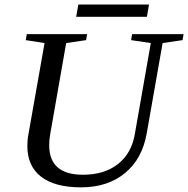

<svg xmlns="http://www.w3.org/2000/svg" viewBox="-20 -803 816 833"><path d="M634.3 -616.2 548.8 -628.9 553.2 -654.8H776.4L772 -628.9L685.5 -616.2L616.7 -225.1Q597.2 -113.3 522 -51.8Q446.8 9.8 331.5 9.8Q217.8 9.8 158.2 -36.4Q98.6 -82.5 98.6 -169.9Q98.6 -196.8 103.5 -221.2L173.3 -616.2L91.8 -628.9L96.2 -654.8H357.9L353.5 -628.9L267.1 -616.2L198.2 -223.1Q193.4 -196.8 193.4 -173.3Q193.4 -44.9 339.8 -44.9Q433.1 -44.9 491.9 -91.3Q550.8 -137.7 564.9 -221.2ZM310.5 -730 319.8 -783.2H626.5L617.2 -730Z"/></svg>

Font: Tinos
Style: Italic
Weight: 400
Italic angle: -16.333°
Designer: Steve Matteson
Foundry: Monotype Imaging Inc.
Version: Version 1.32